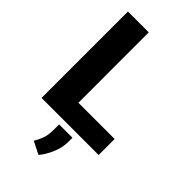

<svg xmlns="http://www.w3.org/2000/svg" viewBox="-288 -791 1117 1117"><g transform="rotate(45 271.0 -232.0)"><path d="M523.9 -131.8V0H54.2V-710.9H225.6V-131.8ZM345.2 36.6V70.3Q345.2 119.1 324 167.7Q302.7 216.3 275.9 247.1L198.2 208Q214.4 182.1 224.9 153.1Q235.4 124 235.4 79.6V36.6Z"/></g></svg>

Font: Vazirmatn RD UI FD Black
Style: Regular
Weight: 900
Designer: Saber Rastikerdar
Foundry: Saber Rastikerdar
Version: Version 33.003